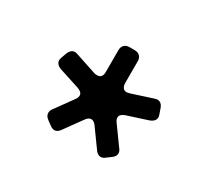

<svg xmlns="http://www.w3.org/2000/svg" viewBox="-77 -885 619 568"><g transform="rotate(30 232.5 -601.0)"><path d="M373 -670Q388 -670 394 -652L400 -635Q402 -629 402 -626Q402 -612 384 -605L313 -582Q297 -576 297 -565Q297 -558 303 -550L347 -489Q353 -482 353 -474Q353 -464 342 -456L327 -445Q320 -439 312 -439Q302 -439 294 -450L250 -511Q242 -522 233 -522Q224 -522 216 -511L172 -450Q164 -439 154 -439Q147 -439 139 -445L124 -456Q113 -464 113 -475Q113 -483 118 -489L162 -550Q168 -558 168 -565Q168 -576 152 -582L81 -605Q63 -612 63 -626Q63 -629 65 -635L71 -652Q78 -670 92 -670Q95 -670 101 -668L173 -644Q176 -643 182 -643Q200 -643 200 -664V-739Q200 -750 206.5 -756.5Q213 -763 224 -763H242Q253 -763 259.5 -756.5Q266 -750 266 -739V-665Q266 -655 270.5 -649Q275 -643 283 -643Q285 -643 293 -645L364 -668Q370 -670 373 -670Z"/></g></svg>

Font: Shippori Gochic B2 Bold
Style: Regular
Weight: 700
Designer: FONTDASU
Foundry: FONTDASU / Google Inc. / but / Adobe
Version: Version 1.130